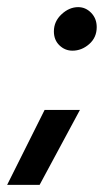

<svg xmlns="http://www.w3.org/2000/svg" viewBox="-53 -396 291 538"><path d="M166 -376Q187 -376 202.5 -360Q218 -344 218 -320Q218 -291 197 -272.5Q176 -254 150 -254Q129 -254 113.5 -269Q98 -284 98 -308Q98 -336 119.5 -356Q141 -376 166 -376ZM58 122H-33L25 6L72 -88H171Z"/></svg>

Font: Josefin Sans SemiBold
Style: Italic
Weight: 600
Italic angle: -7°
Designer: Santiago Orozco
Foundry: Typemade
Version: Version 2.000